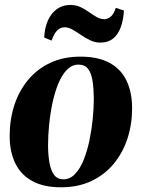

<svg xmlns="http://www.w3.org/2000/svg" viewBox="-20 -762 587 795"><path d="M313 -527.5Q386.5 -527.5 434 -501.5Q481.5 -475.5 504.2 -427.5Q527 -379.5 527 -313.5Q527 -247.5 507.8 -188.5Q488.5 -129.5 451 -84Q413.5 -38.5 358.5 -12.5Q303.5 13.5 232.5 13.5Q160 13.5 112.8 -12.8Q65.5 -39 42.8 -87Q20 -135 20 -198.5Q20 -266.5 39.2 -326Q58.5 -385.5 96.2 -431Q134 -476.5 188.5 -502Q243 -527.5 313 -527.5ZM305 -494.5Q278 -494.5 257 -473Q236 -451.5 221.2 -415.2Q206.5 -379 197.2 -335.2Q188 -291.5 183.5 -246Q179 -200.5 179 -161Q179 -120.5 184.8 -88.2Q190.5 -56 204.2 -37.8Q218 -19.5 242.5 -19.5Q269.5 -19.5 290.5 -41.2Q311.5 -63 326.2 -99.5Q341 -136 350.2 -180.2Q359.5 -224.5 364 -269.8Q368.5 -315 368.5 -354.5Q368 -397 363 -428.2Q358 -459.5 344.5 -477Q331 -494.5 305 -494.5ZM163 -606.5Q165 -648 178.8 -678Q192.5 -708 216 -724.8Q239.5 -741.5 270.5 -741.5Q294 -741.5 313 -732.8Q332 -724 348.2 -712.2Q364.5 -700.5 380.2 -691.5Q396 -682.5 412.5 -682.5Q424.5 -682.5 437.5 -692.2Q450.5 -702 459.5 -729.5L493 -718.5Q491 -679.5 480 -649.2Q469 -619 448 -602.2Q427 -585.5 395 -585.5Q374 -585.5 354 -595Q334 -604.5 315.5 -617.2Q297 -630 280.2 -639.5Q263.5 -649 248.5 -649Q229.5 -649 217 -636.2Q204.5 -623.5 193.5 -594Z"/></svg>

Font: Merriweather 120pt ExtraBold
Style: Italic
Weight: 800
Italic angle: -7.8°
Version: Version 2.101